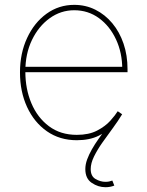

<svg xmlns="http://www.w3.org/2000/svg" viewBox="-20 -574 612 802"><path d="M300.8 11.7Q229.5 11.7 176 -25.6Q122.6 -63 93 -127.2Q63.5 -191.4 63.5 -271.5Q63.5 -351.6 93.3 -415.5Q123 -479.5 174.3 -516.6Q225.6 -553.7 290 -553.7Q337.9 -553.7 378.4 -533.4Q418.9 -513.2 449.2 -476.8Q479.5 -440.4 496.1 -391.6Q512.7 -342.8 512.7 -285.2V-272.5H75.2V-294.9H500.5L490.7 -285.2Q490.7 -353.5 464.6 -409.4Q438.5 -465.3 393.3 -498.3Q348.1 -531.2 290 -531.2Q233.9 -531.2 187.5 -497.8Q141.1 -464.4 113.5 -407Q85.9 -349.6 85.9 -277.3V-274.4Q85.9 -202.6 111.1 -142.8Q136.2 -83 184.3 -46.9Q232.4 -10.7 300.8 -10.7Q351.6 -10.7 385.7 -28.6Q419.9 -46.4 440.9 -69.8Q461.9 -93.3 471.7 -109.4L490.2 -96.7Q478 -76.2 453.9 -50.8Q429.7 -25.4 391.8 -6.8Q354 11.7 300.8 11.7ZM420.4 208Q390.1 208 363.3 189.9Q336.4 171.9 336.4 132.3Q336.4 112.8 344 92Q351.6 71.3 363.8 49.8Q376 28.3 391.4 6.6Q406.7 -15.1 421.9 -36.1L490.2 -96.7Q473.1 -68.4 450.9 -38.3Q428.7 -8.3 407.7 21.5Q386.7 51.3 372.8 79.6Q358.9 107.9 358.9 132.3Q358.9 162.1 379.2 173.8Q399.4 185.5 420.4 185.5Q428.7 185.5 435.8 184.1Q442.9 182.6 449.2 180.2L457.5 201.2Q448.7 204.6 439.7 206.3Q430.7 208 420.4 208Z"/></svg>

Font: Inter Thin
Style: Regular
Weight: 250
Designer: Rasmus Andersson
Foundry: rsms
Version: Version 4.001;git-66647c0bb